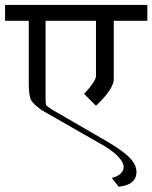

<svg xmlns="http://www.w3.org/2000/svg" viewBox="-20 -586 602 759"><path d="M562.5 -566.4V-503.9H429.7V-273.4Q429.7 -234.4 359.4 -168L312.5 -214.8Q359.4 -265.6 359.4 -285.2V-503.9H160.2V-191.4Q160.2 -179.7 162.1 -171.9Q164.1 -164.1 207 -140.6L402.3 -27.3Q468.8 11.7 494.1 39.1Q519.5 66.4 519.5 93.8Q519.5 144.5 449.2 152.3L421.9 117.2Q441.4 113.3 455.1 101.6Q468.8 89.8 468.8 74.2Q468.8 54.7 443.4 29.3Q418 3.9 367.2 -23.4L148.4 -148.4Q113.3 -171.9 103.5 -189.5Q93.8 -207 93.8 -253.9V-503.9H0V-566.4Z"/></svg>

Font: 和音 by 宁静之雨，公众号njzyshare
Style: Regular
Weight: 400
Designer: Steve Matteson
Foundry: Ascender Corporation
Version: Version 6.00;June 8, 2018;FontCreator 11.0.0.2388 32-bit